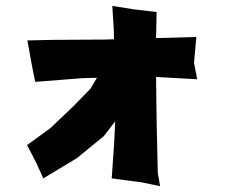

<svg xmlns="http://www.w3.org/2000/svg" viewBox="-20 -604 760 647"><path d="M358.4 -584 363.3 -505.9 364.3 -471.7 333 -470.7 161.1 -469.7 72.3 -467.8 86.9 -386.7 98.6 -328.1 259.8 -340.8 306.6 -341.8 285.2 -305.7 228.5 -247.1 149.4 -171.9 71.3 -115.2 102.5 -54.7 126 -2.9 239.3 -71.3 330.1 -145.5 368.2 -195.3 364.3 -115.2 356.4 -2.9 459 10.7 519.5 23.4 511.7 -21.5 507.8 -194.3 505.9 -344.7 644.5 -336.9 633.8 -392.6 641.6 -479.5 505.9 -475.6 507.8 -563.5 432.6 -572.3Z"/></svg>

Font: MaokenAssortedSans-Lite
Style: Lite
Weight: 400
Version: Version 1.400